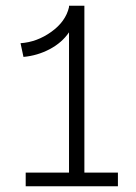

<svg xmlns="http://www.w3.org/2000/svg" viewBox="-20 -651 475 671"><path d="M274.9 -47.9H392.1V0H69.8V-47.9H221.2V-538.1Q196.8 -502 153.8 -479.2Q110.8 -456.5 62 -452.1L51.8 -500Q109.4 -503.9 159.4 -539.8Q209.5 -575.7 221.2 -626V-630.9H274.9Z"/></svg>

Font: BioRhyme Light
Style: Regular
Weight: 300
Designer: Aoife Mooney
Foundry: Aoife Mooney Type
Version: Version 1.500;PS 001.500;hotconv 1.0.88;makeotf.lib2.5.64775